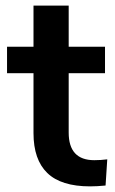

<svg xmlns="http://www.w3.org/2000/svg" viewBox="-20 -655 409 682"><path d="M361 -89 355 4Q325 7 300 7Q197 7 148 -40.5Q99 -88 99 -182V-395H5V-489H99V-635H224V-489H353V-395H224V-184Q224 -86 315 -86Q337 -86 361 -89Z"/></svg>

Font: wassup Sans
Style: Bold
Weight: 700
Version: Version 2.001